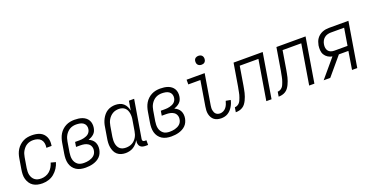

<svg xmlns="http://www.w3.org/2000/svg" viewBox="-30 -1410 4060 2105"><g transform="rotate(-20 2000.0 -357.0)"><path d="M205 8Q176 8 148.5 2Q121 -4 98.5 -18.5Q76 -33 61 -55.5Q46 -78 38.5 -104.5Q31 -131 32 -160Q33 -189 38 -218L58 -338Q62 -363 70 -387.5Q78 -412 92.5 -435Q107 -458 127.5 -476.5Q148 -495 171.5 -507Q195 -519 220.5 -523.5Q246 -528 271 -528Q296 -528 320 -524Q344 -520 365.5 -510.5Q387 -501 403 -484.5Q419 -468 428.5 -446.5Q438 -425 440 -401Q442 -377 438 -352L437 -344H376L377 -350Q381 -375 376 -399.5Q371 -424 355.5 -441Q340 -458 316 -465.5Q292 -473 267 -473Q248 -473 230 -469Q212 -465 194.5 -455Q177 -445 164 -430.5Q151 -416 141 -399.5Q131 -383 125.5 -365Q120 -347 117 -329L97 -209Q94 -188 93.5 -168Q93 -148 97.5 -129.5Q102 -111 112 -94.5Q122 -78 137 -67Q152 -56 170.5 -51.5Q189 -47 210 -47Q235 -47 261.5 -56Q288 -65 309 -83.5Q330 -102 344 -126.5Q358 -151 365 -176L421 -161Q411 -126 390.5 -94Q370 -62 341 -38Q312 -14 276 -3Q240 8 205 8Z M708 8Q679 8 651 2Q623 -4 600.5 -18.5Q578 -33 562 -55Q546 -77 539 -104Q532 -131 532.5 -160Q533 -189 538 -218L558 -338Q562 -362 570 -387Q578 -412 591.5 -434.5Q605 -457 625 -475.5Q645 -494 668.5 -506Q692 -518 717.5 -523Q743 -528 768 -528Q792 -528 815 -525Q838 -522 859 -514.5Q880 -507 897.5 -493.5Q915 -480 926 -461Q937 -442 940 -418.5Q943 -395 939 -372Q936 -354 928.5 -336.5Q921 -319 906.5 -305.5Q892 -292 875 -283Q858 -274 841 -268Q861 -260 877.5 -246.5Q894 -233 904 -214Q914 -195 916.5 -172.5Q919 -150 915 -128Q911 -106 901.5 -85Q892 -64 875.5 -47.5Q859 -31 838 -20Q817 -9 795.5 -3Q774 3 752 5.5Q730 8 708 8ZM708 -47Q723 -47 738.5 -48.5Q754 -50 769 -54Q784 -58 799 -65Q814 -72 826 -82.5Q838 -93 845.5 -107.5Q853 -122 855 -137Q860 -162 851.5 -184.5Q843 -207 824 -220Q805 -233 782 -237.5Q759 -242 734 -242H685L694 -297H743Q757 -297 771 -298.5Q785 -300 799 -303.5Q813 -307 827 -313Q841 -319 852 -328.5Q863 -338 870 -351.5Q877 -365 879 -379Q883 -401 875.5 -421Q868 -441 851 -453Q834 -465 812 -469Q790 -473 768 -473Q750 -473 731.5 -469Q713 -465 696 -455.5Q679 -446 665 -431.5Q651 -417 641 -400Q631 -383 625.5 -365Q620 -347 617 -329L597 -209Q594 -189 593.5 -169Q593 -149 597 -130Q601 -111 611 -95Q621 -79 635.5 -67.5Q650 -56 669 -51.5Q688 -47 708 -47Z M1175 8Q1148 8 1123 0.5Q1098 -7 1079 -23.5Q1060 -40 1049.5 -63Q1039 -86 1034.5 -111.5Q1030 -137 1031.5 -164Q1033 -191 1038 -218L1058 -338Q1061 -361 1068 -384Q1075 -407 1086.5 -429Q1098 -451 1114.5 -470.5Q1131 -490 1152 -503Q1173 -516 1197 -522Q1221 -528 1244 -528Q1271 -528 1296 -521Q1321 -514 1339.5 -497.5Q1358 -481 1369 -458.5Q1380 -436 1385 -411L1403 -520H1464L1390 -77Q1389 -71 1390 -65Q1391 -59 1394.5 -55Q1398 -51 1403.5 -49Q1409 -47 1415 -47H1435V8H1406Q1388 8 1371.5 3.5Q1355 -1 1344 -13Q1333 -25 1329.5 -42Q1326 -59 1329 -77L1331 -87Q1318 -65 1301.5 -46.5Q1285 -28 1264.5 -15.5Q1244 -3 1220.5 2.5Q1197 8 1175 8ZM1198 -47Q1215 -47 1233.5 -50.5Q1252 -54 1269 -63Q1286 -72 1299.5 -85.5Q1313 -99 1323 -115.5Q1333 -132 1338.5 -149.5Q1344 -167 1347 -185L1367 -305Q1371 -325 1371.5 -344.5Q1372 -364 1369 -383Q1366 -402 1358.5 -419Q1351 -436 1337.5 -448.5Q1324 -461 1305.5 -467Q1287 -473 1267 -473Q1249 -473 1230.5 -469Q1212 -465 1195 -455Q1178 -445 1164.5 -431Q1151 -417 1141 -400Q1131 -383 1125.5 -365Q1120 -347 1117 -329L1097 -209Q1094 -189 1093.5 -170Q1093 -151 1096 -132.5Q1099 -114 1107 -97.5Q1115 -81 1128.5 -69Q1142 -57 1160 -52Q1178 -47 1198 -47Z M1708 8Q1679 8 1651 2Q1623 -4 1600.5 -18.5Q1578 -33 1562 -55Q1546 -77 1539 -104Q1532 -131 1532.5 -160Q1533 -189 1538 -218L1558 -338Q1562 -362 1570 -387Q1578 -412 1591.5 -434.5Q1605 -457 1625 -475.5Q1645 -494 1668.5 -506Q1692 -518 1717.5 -523Q1743 -528 1768 -528Q1792 -528 1815 -525Q1838 -522 1859 -514.5Q1880 -507 1897.5 -493.5Q1915 -480 1926 -461Q1937 -442 1940 -418.5Q1943 -395 1939 -372Q1936 -354 1928.5 -336.5Q1921 -319 1906.5 -305.5Q1892 -292 1875 -283Q1858 -274 1841 -268Q1861 -260 1877.5 -246.5Q1894 -233 1904 -214Q1914 -195 1916.5 -172.5Q1919 -150 1915 -128Q1911 -106 1901.5 -85Q1892 -64 1875.5 -47.5Q1859 -31 1838 -20Q1817 -9 1795.5 -3Q1774 3 1752 5.5Q1730 8 1708 8ZM1708 -47Q1723 -47 1738.5 -48.5Q1754 -50 1769 -54Q1784 -58 1799 -65Q1814 -72 1826 -82.5Q1838 -93 1845.5 -107.5Q1853 -122 1855 -137Q1860 -162 1851.5 -184.5Q1843 -207 1824 -220Q1805 -233 1782 -237.5Q1759 -242 1734 -242H1685L1694 -297H1743Q1757 -297 1771 -298.5Q1785 -300 1799 -303.5Q1813 -307 1827 -313Q1841 -319 1852 -328.5Q1863 -338 1870 -351.5Q1877 -365 1879 -379Q1883 -401 1875.5 -421Q1868 -441 1851 -453Q1834 -465 1812 -469Q1790 -473 1768 -473Q1750 -473 1731.5 -469Q1713 -465 1696 -455.5Q1679 -446 1665 -431.5Q1651 -417 1641 -400Q1631 -383 1625.5 -365Q1620 -347 1617 -329L1597 -209Q1594 -189 1593.5 -169Q1593 -149 1597 -130Q1601 -111 1611 -95Q1621 -79 1635.5 -67.5Q1650 -56 1669 -51.5Q1688 -47 1708 -47Z M2291 8Q2269 8 2247.5 2.5Q2226 -3 2209.5 -15.5Q2193 -28 2182.5 -46.5Q2172 -65 2167.5 -86Q2163 -107 2164 -129.5Q2165 -152 2169 -174L2217 -465H2076V-520H2287L2228 -165Q2226 -151 2225 -137Q2224 -123 2226.5 -110Q2229 -97 2234 -85Q2239 -73 2248.5 -64Q2258 -55 2270.5 -51Q2283 -47 2297 -47Q2316 -47 2335 -56.5Q2354 -66 2367 -82.5Q2380 -99 2387.5 -118Q2395 -137 2400 -156L2455 -146Q2451 -126 2443.5 -107.5Q2436 -89 2425 -71Q2414 -53 2400 -38Q2386 -23 2368 -12Q2350 -1 2330 3.5Q2310 8 2291 8ZM2287 -618Q2274 -618 2263 -622.5Q2252 -627 2244.5 -636Q2237 -645 2235 -657.5Q2233 -670 2235 -683Q2236 -691 2241 -699.5Q2246 -708 2253.5 -713Q2261 -718 2269.5 -720Q2278 -722 2286 -722Q2299 -722 2310.5 -717.5Q2322 -713 2329 -704Q2336 -695 2338.5 -682.5Q2341 -670 2338 -657Q2337 -649 2332 -640.5Q2327 -632 2320 -627Q2313 -622 2304 -620Q2295 -618 2287 -618Z M2817 0 2894 -465H2676L2640 -247Q2636 -227 2632.5 -206.5Q2629 -186 2624 -166Q2619 -146 2612 -126Q2605 -106 2595.5 -86.5Q2586 -67 2573 -49.5Q2560 -32 2541 -20.5Q2522 -9 2501.5 -4.5Q2481 0 2461 0L2470 -55Q2484 -55 2499 -62Q2514 -69 2524.5 -81Q2535 -93 2541 -107.5Q2547 -122 2552.5 -136.5Q2558 -151 2562 -166Q2566 -181 2568.5 -195.5Q2571 -210 2574 -225Q2577 -240 2580 -255L2624 -520H2964L2878 0Z M3317 0 3394 -465H3176L3140 -247Q3136 -227 3132.5 -206.5Q3129 -186 3124 -166Q3119 -146 3112 -126Q3105 -106 3095.5 -86.5Q3086 -67 3073 -49.5Q3060 -32 3041 -20.5Q3022 -9 3001.5 -4.5Q2981 0 2961 0L2970 -55Q2984 -55 2999 -62Q3014 -69 3024.5 -81Q3035 -93 3041 -107.5Q3047 -122 3052.5 -136.5Q3058 -151 3062 -166Q3066 -181 3068.5 -195.5Q3071 -210 3074 -225Q3077 -240 3080 -255L3124 -520H3464L3378 0Z M3563 0H3486L3666 -213Q3639 -217 3615.5 -232Q3592 -247 3578 -270Q3564 -293 3562 -321.5Q3560 -350 3564 -379Q3568 -398 3574.5 -417.5Q3581 -437 3593.5 -454.5Q3606 -472 3623 -485Q3640 -498 3659.5 -506Q3679 -514 3699 -517Q3719 -520 3739 -520H3964L3878 0H3817L3851 -210H3740ZM3706 -265H3861L3894 -465H3739Q3719 -465 3699 -459.5Q3679 -454 3662.5 -440.5Q3646 -427 3636.5 -408Q3627 -389 3624 -370Q3620 -349 3623 -329Q3626 -309 3637 -294Q3648 -279 3667 -272Q3686 -265 3706 -265Z"/></g></svg>

Font: Iosevka Light
Style: Italic
Weight: 300
Italic angle: -9°
Monospace: yes
Designer: Belleve Invis
Foundry: Belleve Invis
Version: Version 32.5.0; ttfautohint (v1.8.4)